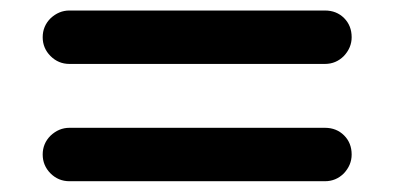

<svg xmlns="http://www.w3.org/2000/svg" viewBox="-20 -502 735 358"><path d="M74.2 -467.8Q89.8 -482.4 109.4 -482.4H585.9Q607.4 -482.4 621.6 -468.3Q635.7 -454.1 635.7 -432.6Q635.7 -413.1 621.1 -397.5Q606.4 -382.8 585.9 -382.8H109.4Q88.9 -382.8 74.2 -397.5Q59.6 -412.1 59.6 -432.6Q59.6 -453.1 74.2 -467.8ZM74.2 -249Q89.8 -263.7 109.4 -263.7H585.9Q607.4 -263.7 621.6 -249.5Q635.7 -235.4 635.7 -213.9Q635.7 -194.3 621.1 -178.7Q606.4 -164.1 585.9 -164.1H109.4Q88.9 -164.1 74.2 -178.7Q59.6 -193.4 59.6 -213.9Q59.6 -234.4 74.2 -249Z"/></svg>

Font: FakePearl
Style: SemiBold
Weight: 400
Version: Version 1.2